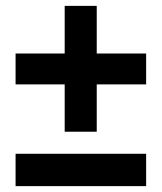

<svg xmlns="http://www.w3.org/2000/svg" viewBox="-20 -635 550 653"><path d="M33 -2V-112H477V-2ZM33 -348V-453H200V-615H309V-453H477V-348H309V-187H200V-348Z"/></svg>

Font: Trueno
Style: Bd
Weight: 700
Designer: Julieta Ulanovsky
Foundry: Julieta Ulanovsky
Version: Version 3.001b